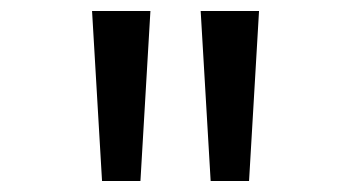

<svg xmlns="http://www.w3.org/2000/svg" viewBox="-20 -800 640 350"><path d="M166 -470H236L254.2 -780H147.8ZM364 -470H434L452.2 -780H345.8Z"/></svg>

Font: CommitMonoV142 ExtLt
Style: Regular
Weight: 200
Monospace: yes
Designer: Eigil Nikolajsen
Foundry: Eigil Nikolajsen
Version: Version 1.142